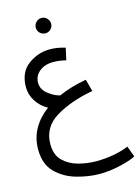

<svg xmlns="http://www.w3.org/2000/svg" viewBox="-148 -843 873 1195"><g transform="rotate(-15 288.5 -245.0)"><path d="M577 221 551 151Q506 170 451 179.5Q396 189 343 189Q284 189 226.5 173.5Q169 158 130.5 120Q92 82 92 13Q92 -96 188 -154.5Q284 -213 430 -240L409 -318Q309 -300 230 -265Q192 -274 154.5 -304Q117 -334 117 -376Q117 -420 151.5 -448.5Q186 -477 241 -477Q281 -477 323 -466L340 -543Q289 -559 241 -559Q163 -559 100 -511.5Q37 -464 37 -370Q37 -320 65 -277Q93 -234 137 -211Q77 -167 43.5 -107.5Q10 -48 10 25Q10 120 63.5 173.5Q117 227 194.5 249Q272 271 343 271Q404 271 472.5 255.5Q541 240 577 221ZM242 -662Q262 -662 276.5 -676.5Q291 -691 291 -711Q291 -731 276.5 -746Q262 -761 242 -761Q221 -761 206.5 -746Q192 -731 192 -711Q192 -691 206.5 -676.5Q221 -662 242 -662Z"/></g></svg>

Font: Noto Sans Arabic UI
Style: Regular
Weight: 400
Designer: Nadine Chahine - Monotype Design Team
Foundry: Monotype Imaging Inc.
Version: Version 1.900